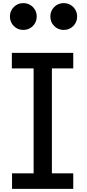

<svg xmlns="http://www.w3.org/2000/svg" viewBox="-20 -1215 560 1235"><path d="M43.8 -1108.8Q43.8 -1145 68.8 -1170Q93.8 -1195 130 -1195Q166.2 -1195 191.2 -1170Q216.2 -1145 216.2 -1108.8Q216.2 -1072.5 191.2 -1047.5Q166.2 -1022.5 130 -1022.5Q93.8 -1022.5 68.8 -1047.5Q43.8 -1072.5 43.8 -1108.8ZM303.8 -1108.8Q303.8 -1145 328.8 -1170Q353.8 -1195 390 -1195Q426.2 -1195 451.2 -1170Q476.2 -1145 476.2 -1108.8Q476.2 -1072.5 451.2 -1047.5Q426.2 -1022.5 390 -1022.5Q353.8 -1022.5 328.8 -1047.5Q303.8 -1072.5 303.8 -1108.8ZM57.5 -100H196.2V-775H56.2V-875H451.2V-775H313.8V-100H451.2V0H57.5Z"/></svg>

Font: Abordage
Style: Regular
Weight: 400
Designer: Ange Degheest & Eugénie Bidaut
Foundry: Velvetyne Type Foundry
Version: Version 1.000;FEAKit 1.0